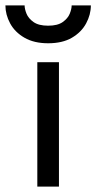

<svg xmlns="http://www.w3.org/2000/svg" viewBox="-48 -690 356 710"><path d="M43 -670Q43 -657 50 -639.5Q57 -622 76 -608.5Q95 -595 130 -595Q165 -595 184 -608.5Q203 -622 210 -639.5Q217 -657 217 -670H288Q288 -636 270.5 -603.5Q253 -571 218 -550.5Q183 -530 130 -530Q78 -530 42.5 -550.5Q7 -571 -10.5 -603.5Q-28 -636 -28 -670ZM170 -460V0H90V-460Z"/></svg>

Font: Venryn Sans
Style: Regular
Weight: 400
Designer: Owen Earl, indestructible type* (font) & Cristiano Sobral (main changes)
Version: Version 3.600; ttfautohint (v1.8.3)